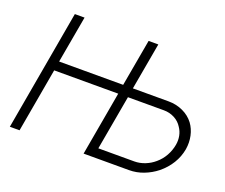

<svg xmlns="http://www.w3.org/2000/svg" viewBox="-121 -937 1320 1124"><g transform="rotate(20 538.5 -375.0)"><path d="M1048 -229Q1039.5 -180.5 1013.5 -138Q987.5 -95.5 947 -62.5Q910.5 -33.5 867 -16.8Q823.5 0 777 0H494L564.5 -399H165.5L95 0H34.5L166.5 -750H227L175 -457.5H574L626 -750H686.5L634.5 -457.5H857.5Q905.5 -457.5 947 -438.2Q988.5 -419 1014.5 -384.5Q1037.5 -353 1046.2 -312.8Q1055 -272.5 1048 -229ZM963.5 -338.5Q946 -367 915.5 -383Q885 -399 849 -399H625L564.5 -58.5H788.5Q821.5 -58.5 854 -71.2Q886.5 -84 912.5 -106.5Q941.5 -131 959.8 -164Q978 -197 984.5 -233.5Q989.5 -262.5 984.2 -289.2Q979 -316 963.5 -338.5Z"/></g></svg>

Font: Russisch Sans Light
Style: Italic
Weight: 300
Italic angle: -10°
Designer: Michael Sharanda (font) & Cristiano Sobral (main changes)
Foundry: Michael Sharanda
Version: Version 2.00;September 8, 2020;FontCreator 13.0.0.2681 64-bi